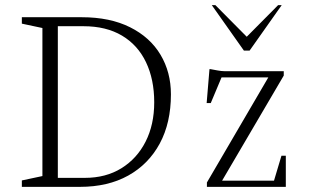

<svg xmlns="http://www.w3.org/2000/svg" viewBox="-20 -727 1207 747"><path d="M65 0V-25L145 -42V-618L65 -635V-660H298Q408 -660 486 -621Q564 -582 604.5 -514Q645 -446 645 -360Q645 -249 601.5 -168.5Q558 -88 479 -44Q400 0 291 0ZM305 -625H205V-35H310Q392 -35 452.5 -72.5Q513 -110 546.5 -176Q580 -242 580 -329Q580 -418 548 -485Q516 -552 454.5 -588.5Q393 -625 305 -625ZM785 0V-17L1024 -426H842L800 -326H784L795 -458H799Q810 -456 826 -453Q842 -450 854 -450H1084V-433L844 -24H1046L1075 -121H1092V0ZM929 -530 804 -707H818L940 -584L1062 -707H1076L951 -530Z"/></svg>

Font: Spectral SC ExtraLight
Style: Regular
Weight: 275
Designer: Jean-Baptiste Levee
Foundry: Production Type
Version: Version 2.001